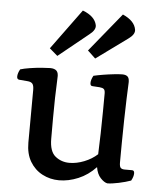

<svg xmlns="http://www.w3.org/2000/svg" viewBox="-53 -850 671 830"><g transform="rotate(5 282.5 -435.0)"><path d="M234 -65Q195 -65 161.5 -82.5Q128 -100 108 -133.5Q88 -167 88 -216L89 -444Q89 -464 82.5 -471.5Q76 -479 61 -480L25 -483Q15 -484 15 -496Q15 -510 25 -528Q41 -533 66.5 -537Q92 -541 117 -543Q142 -545 154 -545Q173 -545 182 -536Q191 -527 189 -504Q187 -464 186 -418Q185 -372 185 -331V-241Q185 -186 211 -165Q237 -144 272 -144Q303 -144 336 -157Q369 -170 393 -192Q395 -234 396 -283.5Q397 -333 397.5 -379Q398 -425 398 -456Q398 -470 392.5 -475Q387 -480 374 -481L343 -483Q333 -483 333 -496Q333 -510 343 -528Q360 -532 384 -536Q408 -540 431.5 -542.5Q455 -545 467 -545Q484 -545 491.5 -536.5Q499 -528 497 -504Q496 -484 494.5 -442.5Q493 -401 492 -349.5Q491 -298 490.5 -249Q490 -200 490 -165Q490 -147 495.5 -141.5Q501 -136 513 -136H545Q555 -136 555 -123Q555 -109 545 -91Q523 -83 492.5 -76.5Q462 -70 443 -70Q429 -73 413.5 -89.5Q398 -106 393 -136Q359 -100 317 -82.5Q275 -65 234 -65ZM480 -702 344 -603 310 -635 447 -803Q499 -780 505 -742Q508 -722 480 -702ZM311 -706 180 -600 145 -630 273 -805Q326 -785 334 -747Q338 -727 311 -706Z"/></g></svg>

Font: Gowun Batang
Style: Bold
Weight: 700
Designer: Yanghee Ryu
Foundry: Yanghee Ryu
Version: Version 2.000